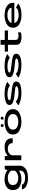

<svg xmlns="http://www.w3.org/2000/svg" viewBox="2870 -3643 1010 6790"><g transform="rotate(-90 3375.0 -248.0)"><path d="M476.5 237.5Q606 237.5 694.5 207.5Q783 177.5 846.5 109.8Q910 42 910 -69V-585H784L736.5 -424V-41Q736.5 48 666.8 92Q597 136 485 136Q419 136 365.8 122.2Q312.5 108.5 281 83.5Q249.5 58.5 242 21.5H72.5Q91 133 208 185.2Q325 237.5 476.5 237.5ZM425.5 4.5Q588 4.5 698 -60.5Q808 -125.5 808 -169L736 -257.5Q736 -204.5 657.5 -156.5Q579 -108.5 474 -108.5Q362.5 -108.5 294 -156Q225.5 -203.5 225.5 -293Q225.5 -383 294 -430.5Q362.5 -478 474 -478Q579 -478 657.5 -430.5Q736 -383 736 -330L807 -417.5Q807 -461 696 -526.2Q585 -591.5 422.5 -591.5Q264.5 -591.5 156.8 -519.2Q49 -447 49 -294Q49 -141 158.2 -68.2Q267.5 4.5 425.5 4.5Z M1708.5 -304.5H1882Q1882 -457.5 1800.8 -523.8Q1719.5 -590 1565.5 -590Q1399 -590 1304.2 -512Q1209.5 -434 1209.5 -352L1276 -292.5Q1276 -370.5 1339.5 -423.5Q1403 -476.5 1509.5 -476.5Q1601 -476.5 1654.8 -435.5Q1708.5 -394.5 1708.5 -304.5ZM1104.5 0H1277.5V-441.5L1241.5 -585H1104.5Z M2461.5 4.5Q2642.5 4.5 2776.2 -70.2Q2910 -145 2910 -296Q2910 -447.5 2776.2 -519.8Q2642.5 -592 2461.5 -592Q2281 -592 2147 -519.8Q2013 -447.5 2013 -296Q2013 -145 2147 -70.2Q2281 4.5 2461.5 4.5ZM2461.5 -106Q2348 -106 2267 -153.2Q2186 -200.5 2186 -294.5Q2186 -389.5 2267 -435.5Q2348 -481.5 2461.5 -481.5Q2575.5 -481.5 2656.2 -435.5Q2737 -389.5 2737 -294.5Q2737 -200.5 2656.2 -153.2Q2575.5 -106 2461.5 -106ZM2331.5 -624Q2353 -624 2368.5 -639.2Q2384 -654.5 2384 -676.5Q2384 -698.5 2368.5 -714Q2353 -729.5 2331.5 -729.5Q2309 -729.5 2293.5 -714Q2278 -698.5 2278 -676.5Q2278 -654.5 2293.5 -639.2Q2309 -624 2331.5 -624ZM2588 -624Q2611 -624 2626.2 -639.2Q2641.5 -654.5 2641.5 -676.5Q2641.5 -698.5 2626.2 -714Q2611 -729.5 2588 -729.5Q2567 -729.5 2551.8 -714Q2536.5 -698.5 2536.5 -676.5Q2536.5 -654.5 2551.5 -639.2Q2566.5 -624 2588 -624Z M3485.5 4.5Q3670 4.5 3779.2 -39.8Q3888.5 -84 3888.5 -180Q3888.5 -269 3777.8 -300.5Q3667 -332 3515.5 -344.5Q3399 -357 3311 -371.2Q3223 -385.5 3223 -419.5Q3223 -451.5 3279 -470.2Q3335 -489 3445 -489Q3560 -489 3638.5 -461.5Q3717 -434 3737.5 -400L3873 -487.5Q3835.5 -531 3721.2 -561.2Q3607 -591.5 3448.5 -591.5Q3283 -591.5 3170 -548.8Q3057 -506 3057 -420.5Q3057 -331.5 3161.2 -292.2Q3265.5 -253 3414 -240Q3535.5 -227.5 3628.5 -216.5Q3721.5 -205.5 3721.5 -171.5Q3721.5 -138 3660 -118.2Q3598.5 -98.5 3490 -98.5Q3366.5 -98.5 3284.5 -128.5Q3202.5 -158.5 3182 -197L3046.5 -108.5Q3087.5 -62 3208.8 -28.8Q3330 4.5 3485.5 4.5Z M4466.5 4.5Q4651 4.5 4760.2 -39.8Q4869.5 -84 4869.5 -180Q4869.5 -269 4758.8 -300.5Q4648 -332 4496.5 -344.5Q4380 -357 4292 -371.2Q4204 -385.5 4204 -419.5Q4204 -451.5 4260 -470.2Q4316 -489 4426 -489Q4541 -489 4619.5 -461.5Q4698 -434 4718.5 -400L4854 -487.5Q4816.5 -531 4702.2 -561.2Q4588 -591.5 4429.5 -591.5Q4264 -591.5 4151 -548.8Q4038 -506 4038 -420.5Q4038 -331.5 4142.2 -292.2Q4246.5 -253 4395 -240Q4516.5 -227.5 4609.5 -216.5Q4702.5 -205.5 4702.5 -171.5Q4702.5 -138 4641 -118.2Q4579.5 -98.5 4471 -98.5Q4347.5 -98.5 4265.5 -128.5Q4183.5 -158.5 4163 -197L4027.5 -108.5Q4068.5 -62 4189.8 -28.8Q4311 4.5 4466.5 4.5Z M5446.5 8Q5540 8 5623.5 -11V-118Q5561.5 -98.5 5500.5 -98.5Q5434.5 -98.5 5396.5 -121.5Q5358.5 -144.5 5358.5 -212V-471.5H5692.5V-585H5358.5V-733H5186V-585H4945V-471.5H5186V-170.5Q5186 -73 5264 -32.5Q5342 8 5446.5 8Z M6238.5 6V-95Q6111.5 -95 6032 -144Q5951.5 -191 5951.5 -291Q5951.5 -392 6033 -441Q6114.5 -491 6233 -491Q6354.5 -491 6428.5 -447.5Q6488 -411 6498 -345H5935V-246H6667Q6672.5 -267 6672.5 -293.5Q6672.5 -436 6548.5 -514Q6423 -591.5 6232.5 -591.5Q6051.5 -591.5 5920.5 -516.5Q5789 -441 5789 -292Q5789 -140.5 5919 -66.5Q6047 6 6238.5 6ZM6238.5 -95V6Q6349.5 6 6425.5 -9.5Q6501.5 -24.5 6562 -54.5Q6622.5 -83.5 6642 -116.5L6499 -186.5Q6480 -160 6450 -139Q6418.5 -119.5 6365 -107.5Q6312 -95 6238.5 -95Z"/></g></svg>

Font: Anybody ExtraExpanded SemiBold
Style: Regular
Weight: 600
Width: 8
Version: Version 1.113;gftools[0.9.25]